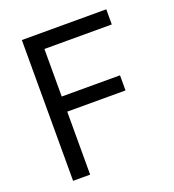

<svg xmlns="http://www.w3.org/2000/svg" viewBox="-133 -830 843 932"><g transform="rotate(-20 289.0 -363.5)"><path d="M474.4 -403.4V-325.3H173.3V0H85.2V-727.3H521.3V-649.1H173.3V-403.4Z"/></g></svg>

Font: Interface
Style: Regular
Weight: 400
Designer: Rasmus Andersson
Foundry: rsms
Version: Version 1.8